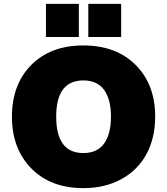

<svg xmlns="http://www.w3.org/2000/svg" viewBox="-20 -949 854 981"><path d="M431.2 -759.8V-929.2H599.1V-759.8ZM214.8 -759.8V-929.2H382.8V-759.8ZM41 -353Q41 -517.6 139.9 -617.2Q238.8 -716.8 405.8 -716.8Q573.7 -716.8 673.3 -616.9Q772.9 -517.1 772.9 -353Q772.9 -244.6 728.5 -162.1Q684.1 -79.6 600.3 -33.7Q516.6 12.2 405.8 12.2Q239.3 12.2 140.1 -88.4Q41 -189 41 -353ZM267.1 -353Q267.1 -167 405.8 -167Q476.6 -167 511.7 -215.3Q546.9 -263.7 546.9 -353Q546.9 -441.9 511.7 -490Q476.6 -538.1 405.8 -538.1Q267.1 -538.1 267.1 -353Z"/></svg>

Font: Mulish ExtraBlack
Style: Regular
Weight: 1000
Designer: Vernon Adams
Foundry: Vernon Adams
Version: Version 3.603; ttfautohint (v1.8.3)